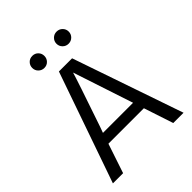

<svg xmlns="http://www.w3.org/2000/svg" viewBox="-258 -1069 1237 1237"><g transform="rotate(-45 361.0 -450.0)"><path d="M40 24.4 303.7 -731.4H423.8L683.6 24.4H589.8L523.4 -176.8H200.2L132.8 24.4ZM214.4 -829.6Q198.2 -845.7 198.2 -868.7Q198.2 -891.6 213.9 -907.7Q229.5 -923.8 253.4 -923.8Q277.3 -923.8 293 -907.7Q308.6 -891.6 308.6 -868.7Q308.6 -845.7 293 -829.6Q277.3 -813.5 253.9 -813.5Q230.5 -813.5 214.4 -829.6ZM224.6 -251H499L363.3 -662.1Q349.6 -613.3 240.2 -293.9ZM435.1 -829.6Q418.9 -845.7 418.9 -868.7Q418.9 -891.6 435.1 -907.7Q451.2 -923.8 474.6 -923.8Q498 -923.8 514.2 -907.7Q530.3 -891.6 530.3 -868.7Q530.3 -845.7 514.2 -829.6Q498 -813.5 474.6 -813.5Q451.2 -813.5 435.1 -829.6Z"/></g></svg>

Font: GenEi M Gothic v2 Regular
Style: Regular
Weight: 400
Version: Version 2.0